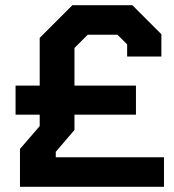

<svg xmlns="http://www.w3.org/2000/svg" viewBox="-20 -720 672 740"><path d="M612 -114V0H57V-146L133 -234V-278H40V-390H133V-574L259 -700H490L602 -588V-502H470V-549L433 -586H318L267 -535V-390H504V-278H267V-219L195 -135V-114Z"/></svg>

Font: Chakra Petch
Style: Bold
Weight: 700
Designer: Katatrad Aksorn Co.,Ltd.
Foundry: Cadson Demak Co.,Ltd.
Version: Version 1.000; ttfautohint (v1.6)